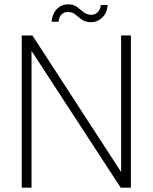

<svg xmlns="http://www.w3.org/2000/svg" viewBox="-20 -863 702 883"><path d="M80 0V-700H129L537 -72V-700H582V0H535L125 -629V0ZM398 -761Q372 -761 356 -773Q340 -785 326 -796.5Q312 -808 291 -808Q275 -808 263.5 -797Q252 -786 249 -763H217Q221 -801 242 -822Q263 -843 293 -843Q318 -843 333.5 -831.5Q349 -820 364 -807.5Q379 -795 401 -795Q417 -795 429 -806.5Q441 -818 444 -840H475Q473 -805 451 -783Q429 -761 398 -761Z"/></svg>

Font: DM Sans 10pt ExtraLight
Style: Regular
Weight: 250
Version: Version 4.004;gftools[0.9.30]